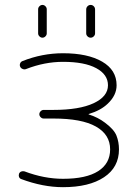

<svg xmlns="http://www.w3.org/2000/svg" viewBox="-20 -775 548 784"><path d="M135.7 -638.7V-737.3Q135.7 -744.1 141.1 -749.5Q146.5 -754.9 153.3 -754.9Q160.2 -754.9 165.5 -749.5Q170.9 -744.1 170.9 -737.3V-638.7Q170.9 -631.8 165.5 -626.5Q160.2 -621.1 153.3 -621.1Q146.5 -621.1 141.1 -626.5Q135.7 -631.8 135.7 -638.7ZM332 -638.7V-736.3Q332 -744.1 337.4 -749.5Q342.8 -754.9 350.1 -754.9Q357.4 -754.9 362.8 -749.5Q368.2 -744.1 368.2 -736.3V-638.7Q368.2 -631.8 362.8 -626.5Q357.4 -621.1 350.1 -621.1Q342.8 -621.1 337.4 -626.5Q332 -631.8 332 -638.7ZM342.8 -309.6Q341.8 -309.6 341.8 -308.6Q341.8 -307.6 342.8 -307.6Q379.9 -295.9 408.2 -274.4Q445.3 -247.1 455.6 -221.2Q465.8 -195.3 465.8 -165Q465.8 -91.8 404.8 -51.3Q343.8 -10.7 237.3 -10.7Q155.3 -10.7 66.4 -43.9Q60.5 -45.9 57.6 -52.7Q56.6 -55.7 56.6 -58.6Q56.6 -62.5 57.6 -65.4Q60.5 -72.3 66.9 -74.7Q73.2 -77.1 80.1 -75.2Q160.2 -44.9 237.3 -44.9Q332 -44.9 380.9 -76.2Q429.7 -107.4 429.7 -165Q429.7 -225.6 371.6 -258.3Q313.5 -291 198.2 -291H158.2Q151.4 -291 146 -296.4Q140.6 -301.8 140.6 -308.6Q140.6 -315.4 146 -320.8Q151.4 -326.2 158.2 -326.2H198.2Q303.7 -326.2 362.3 -353.5Q420.9 -380.9 420.9 -426.8Q420.9 -470.7 373 -496.6Q325.2 -522.5 237.3 -522.5Q162.1 -522.5 86.9 -493.2Q80.1 -490.2 72.8 -493.2Q65.4 -496.1 62.5 -502.4Q59.6 -508.8 62 -515.6Q64.5 -522.5 71.3 -525.4Q152.3 -557.6 237.3 -557.6Q337.9 -557.6 397 -523.4Q456.1 -489.3 456.1 -426.8Q456.1 -385.7 419.9 -351.6Q391.6 -324.2 342.8 -309.6Z"/></svg>

Font: Gen Jyuu Gothic ExtraLight
Style: Regular
Weight: 100
Designer: [Source Han Sans]
Ryoko NISHIZUKA  (kana & ideographs); Paul D. Hunt (Latin, Greek & Cyrillic); Wenlong ZHANG  (bopomofo
Version: Version 1.002.20150607